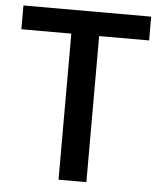

<svg xmlns="http://www.w3.org/2000/svg" viewBox="-52 -759 669 804"><g transform="rotate(5 283.0 -357.0)"><path d="M551 -614V-714H14V-614H224V0H341V-614Z"/></g></svg>

Font: OpenSansMMV
Style: Semibold
Weight: 600
Designer: Steve Matteson
Foundry: Ascender Corporation
Version: Version 6.000